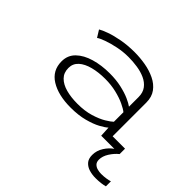

<svg xmlns="http://www.w3.org/2000/svg" viewBox="-155 -745 1188 1188"><g transform="rotate(45 439.0 -151.0)"><path d="M378.5 11Q270 11 203.2 -30.5Q136.5 -72 136.5 -152Q136.5 -205.5 172.8 -240.5Q209 -275.5 269 -293Q329 -310.5 400.5 -310.5Q457 -310.5 503.2 -300Q549.5 -289.5 581.8 -275Q614 -260.5 630 -248.5V-332.5Q630 -372 610.5 -397.8Q591 -423.5 559 -438Q527 -452.5 488.2 -458.2Q449.5 -464 411 -464Q364.5 -464 318.5 -454.5Q272.5 -445 237.5 -432.2Q202.5 -419.5 189.5 -409.5L161 -455.5Q179 -466.5 216.2 -479.8Q253.5 -493 305 -502.5Q356.5 -512 417 -512Q464 -512 511.8 -503.8Q559.5 -495.5 599.5 -476.2Q639.5 -457 663.8 -424.2Q688 -391.5 688 -342V-47.5H796.5V0H635.5L632 -67.5Q617.5 -53.5 583.5 -35Q549.5 -16.5 497.8 -2.8Q446 11 378.5 11ZM391 -35.5Q456 -35.5 505 -50.5Q554 -65.5 585.8 -84.8Q617.5 -104 630 -116.5V-200Q614.5 -213 581.2 -228.8Q548 -244.5 502.5 -255.5Q457 -266.5 404.5 -266.5Q346.5 -266.5 299 -254.2Q251.5 -242 223.5 -216.8Q195.5 -191.5 195.5 -153Q195.5 -111.5 221.2 -85.5Q247 -59.5 291.2 -47.5Q335.5 -35.5 391 -35.5ZM877.5 157V201Q863.5 205 842.2 207.8Q821 210.5 795.5 210.5Q767 210.5 740.5 202.8Q714 195 697 176.2Q680 157.5 680 124Q680 85 701.5 51.5Q723 18 750.5 0H796Q770 21 750 52.5Q730 84 730 114.5Q730 136 741.5 147.5Q753 159 769.8 163.2Q786.5 167.5 802 167.5Q825.5 167.5 846 164.2Q866.5 161 877.5 157Z"/></g></svg>

Font: Trispace SemiExpanded ExtraLight
Style: Regular
Weight: 200
Width: 6
Designer: Tyler Finck
Foundry: Etcetera Type Company
Version: Version 1.210; ttfautohint (v1.8.3)